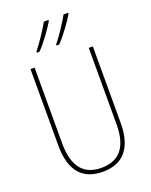

<svg xmlns="http://www.w3.org/2000/svg" viewBox="-174 -1095 901 1146"><g transform="rotate(-20 277.0 -522.5)"><path d="M405 -997V-1004H376C355 -966 308 -892 273 -851V-844H290C330 -884 385 -962 405 -997ZM280 -997V-1004H251C230 -966 184 -895 148 -851V-844H165C205 -884 260 -962 280 -997ZM475 -279V-765H449V-279C449 -123 379 -66 277 -66C169 -66 105 -130 105 -283V-765H79V-279C79 -117 150 -41 277 -41C390 -41 475 -103 475 -279Z"/></g></svg>

Font: Noto Sans Tamil UI Condensed Thin
Style: Regular
Weight: 100
Width: 3
Designer: Jelle Bosma - Monotype Design Team
Foundry: Monotype Imaging Inc.
Version: Version 2.004